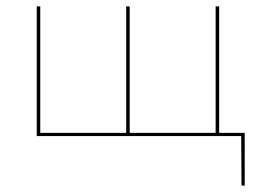

<svg xmlns="http://www.w3.org/2000/svg" viewBox="-20 -426 818 601"><path d="M746 -10V155H736L735 0H95V-406H106V-10H375V-406H386V-10H655V-406H666V-10Z"/></svg>

Font: EauTest Hairline
Style: Regular
Weight: 250
Designer: Christian Thalmann (Catharsis Fonts)
Version: Version 0.001;PS 000.001;hotconv 1.0.88;makeotf.lib2.5.64775